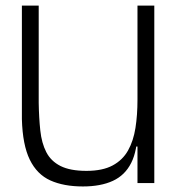

<svg xmlns="http://www.w3.org/2000/svg" viewBox="-20 -654 640 686"><path d="M276 12.2Q207.8 12.2 160 -9.3Q112.2 -30.8 86.4 -83.5Q60.7 -136.2 58.2 -228.2V-634H118.3V-286.5Q119.2 -232.5 124 -187.7Q128.8 -142.8 145.3 -110.6Q161.8 -78.3 196.2 -60.9Q230.7 -43.5 289 -43.5Q346.5 -43.5 382.3 -62.8Q418.2 -82 437.5 -116.4Q456.8 -150.8 464 -197.1Q471.2 -243.3 471.2 -297.3V-189.3Q471.2 -116.3 448.8 -72Q426.5 -27.7 383.2 -7.8Q339.8 12.2 276 12.2ZM458.2 -130.5 468.3 -195.3 503.2 -170.3V-130.5ZM471.2 0V-189.3V-634H531.3V0Z"/></svg>

Font: Matangi Light
Style: Regular
Weight: 300
Designer: Prashant Pant
Foundry: The Graphic Ant
Version: Version 3.002